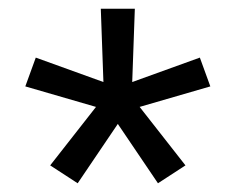

<svg xmlns="http://www.w3.org/2000/svg" viewBox="-20 -836 540 440"><path d="M158 -416 95 -457 200 -591 38 -638 62 -704 217 -648 211 -816H289L283 -648L438 -704L462 -638L300 -591L405 -457L342 -416L250 -552Z"/></svg>

Font: Iosevka Custom
Style: Regular
Weight: 400
Monospace: yes
Designer: Belleve Invis
Foundry: Belleve Invis
Version: Version 32.5.0; ttfautohint (v1.8.4)